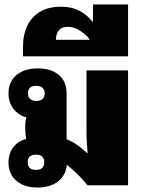

<svg xmlns="http://www.w3.org/2000/svg" viewBox="-20 -829 658 859"><path d="M148 10Q88 10 53 -20.5Q18 -51 18 -102Q18 -142 39 -169.5Q60 -197 97 -208Q93 -232 93 -257V-264Q93 -288 98 -304Q62 -314 40 -342.5Q18 -371 18 -411Q18 -463 53.5 -493Q89 -523 149 -523Q209 -523 243.5 -493.5Q278 -464 278 -411V-206Q327 -186 368 -145H372Q370 -171 368.5 -192.5Q367 -214 367 -233V-514H553V0H372Q351 -26 328.5 -48Q306 -70 279 -92Q275 -45 240 -17.5Q205 10 148 10ZM142 -377Q159 -377 169.5 -386Q180 -395 180 -411Q180 -428 169.5 -436.5Q159 -445 142 -445Q105 -445 105 -411Q105 -395 115.5 -386Q126 -377 142 -377ZM141 -69Q178 -69 178 -103Q178 -137 141 -137Q104 -137 104 -103Q104 -69 141 -69Z M83 -577V-624Q83 -671 100.5 -710.5Q118 -750 156 -774.5Q194 -799 254 -799Q301 -799 336.5 -780Q372 -761 393 -732H396V-809H553V-577ZM230 -651H381Q374 -664 358.5 -677Q343 -690 323.5 -699.5Q304 -709 285 -709Q254 -709 242 -691.5Q230 -674 230 -651Z"/></svg>

Font: Noto Sans Thai Looped UI Black
Style: Regular
Weight: 900
Designer: Cadson Demak Team
Foundry: Cadson Demak Co., Ltd.
Version: Version 1.000